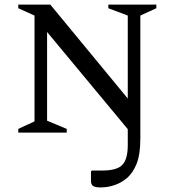

<svg xmlns="http://www.w3.org/2000/svg" viewBox="-20 -580 764 840"><path d="M60 0V-16L131 -49V-512L60 -544V-560H200L539 -149V-512L454 -544V-560H664V-544L594 -512V26Q594 96 577.5 137Q561 178 534 200Q512 219 482 229.5Q452 240 420 240Q398 240 388 234Q378 228 378 211V170L382 166H428Q492 166 515.5 141Q539 116 539 55V-15L186 -440V-52L272 -16V0Z"/></svg>

Font: Spectral SC
Style: Regular
Weight: 400
Designer: Jean-Baptiste Levee
Foundry: Production Type
Version: Version 2.001